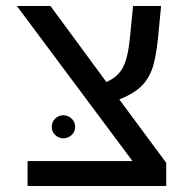

<svg xmlns="http://www.w3.org/2000/svg" viewBox="-20 -619 640 639"><path d="M533.2 0H71.8V-83H420.9L36.1 -599.1H147.9L334 -346.2Q372.1 -362.3 388.9 -394.3Q405.8 -426.3 412.1 -490.2L422.9 -599.1H516.1L505.9 -492.2Q498.5 -421.4 485.4 -386.7Q472.2 -352.1 447 -328.9Q421.9 -305.7 377 -288.1L533.2 -77.1ZM152.3 -196.3Q152.3 -213.4 163.8 -224.4Q175.3 -235.4 190.9 -235.4Q206.5 -235.4 218.3 -224.4Q230 -213.4 230 -196.3Q230 -180.7 218.3 -169.7Q206.5 -158.7 190.9 -158.7Q175.3 -158.7 163.8 -169.7Q152.3 -180.7 152.3 -196.3Z"/></svg>

Font: Cousine
Style: Regular
Weight: 400
Monospace: yes
Designer: Steve Matteson
Foundry: Monotype Imaging Inc.
Version: Version 1.21